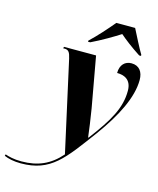

<svg xmlns="http://www.w3.org/2000/svg" viewBox="-302 -865 993 1204"><g transform="rotate(15 195.0 -263.0)"><path d="M160 -613V-606H174C239 -637 315 -682 355 -708C386 -681 432 -645 492 -606H504V-613C483 -647 443 -727 423 -766H301C261 -718 209 -659 160 -613ZM-51 240C144 240 214 133 363 -68C467 -211 535 -345 535 -458C535 -510 510 -546 459 -546C418 -546 387 -518 387 -464C430 -464 481 -448 481 -373C481 -261 428 -170 319 -26H316C312 -62 299 -156 290 -208L231 -536H23L20 -526H29C55 -526 64 -513 73 -473L203 114C134 193 56 227 -50 227C-100 227 -133 218 -156 210L-159 220C-132 232 -95 240 -51 240Z"/></g></svg>

Font: Noto Serif Display SemiCondensed ExtraBold
Style: Italic
Weight: 800
Width: 4
Italic angle: -12°
Designer: Monotype Design Team
Foundry: Monotype Imaging Inc.
Version: Version 2.009